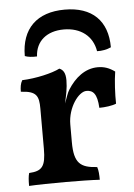

<svg xmlns="http://www.w3.org/2000/svg" viewBox="-52 -747 553 790"><g transform="rotate(-5 224.5 -352.0)"><path d="M115 -525C118 -588 164 -626 234 -626C304 -626 353 -588 363 -525C382 -524 404 -528 421 -536C421 -646 358 -707 245 -707C130 -707 65 -644 65 -531C77 -526 95 -524 115 -525ZM430 -435C408 -451 387 -459 360 -459C307 -459 265 -424 236 -378C228 -366 222 -346 213 -322C220 -355 227 -384 227 -417C227 -448 217 -461 202 -467C171 -451 103 -435 46 -433C38 -420 36 -404 36 -386C101 -383 110 -362 110 -310V-144C110 -70 94 -53 41 -50C37 -37 36 -20 36 3C67 1 133 0 187 0C239 0 295 1 328 3C328 -17 327 -36 322 -50C253 -54 227 -74 227 -161V-234C227 -305 273 -366 305 -366C332 -366 349 -351 352 -292C375 -292 406 -296 422 -303C421 -342 424 -399 430 -435Z"/></g></svg>

Font: Vollkorn Semibold
Style: Regular
Weight: 600
Designer: Friedrich Althausen
Foundry: Friedrich Althausen
Version: Version 4.015;PS 004.015;hotconv 1.0.88;makeotf.lib2.5.64775